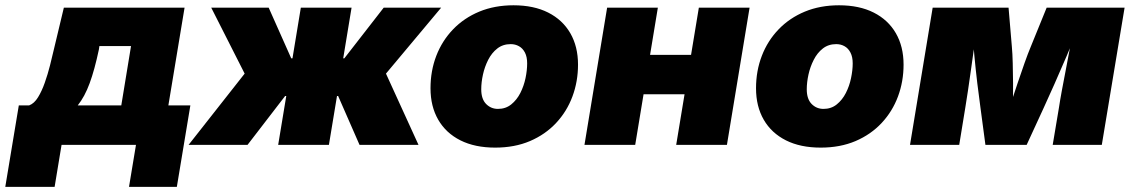

<svg xmlns="http://www.w3.org/2000/svg" viewBox="-77 -559 4362 741"><path d="M-56.6 162.1 -4.4 -152.3H35.6Q55.2 -159.7 69.8 -183.6Q84.5 -207.5 95.9 -240Q107.4 -272.5 116 -306.6Q124.5 -340.8 130.9 -368.2L169.4 -529.3H635.3L572.8 -152.3H657.7L605.5 162.1H420.9L447.8 0H160.6L133.8 162.1ZM223.1 -152.3H391.1L428.7 -381.3H306.6L304.7 -368.2Q288.1 -289.6 269 -237.8Q250 -186 223.1 -152.3Z M650.9 0 867.2 -274.9 738.3 -529.3H960L1046.9 -334H1051.8L1084 -529.3H1279.8L1247.6 -334H1252L1403.8 -529.3H1625.5L1412.6 -274.9L1538.1 0H1310.5L1228 -188.5H1223.6L1192.4 0H996.6L1027.8 -188.5H1023.4L878.4 0Z M1834 10.7Q1755.9 10.7 1700 -17.3Q1644 -45.4 1614.3 -96.9Q1584.5 -148.4 1584.5 -218.3Q1584.5 -285.6 1606.9 -343.8Q1629.4 -401.9 1671.6 -445.8Q1713.9 -489.7 1772.9 -514.2Q1832 -538.6 1904.8 -538.6Q1982.9 -538.6 2038.6 -510.5Q2094.2 -482.4 2124 -430.9Q2153.8 -379.4 2153.8 -309.6Q2153.8 -244.6 2132.3 -186.8Q2110.8 -128.9 2069.3 -84.5Q2027.8 -40 1968.5 -14.6Q1909.2 10.7 1834 10.7ZM1844.7 -138.7Q1874.5 -138.7 1896 -156Q1917.5 -173.3 1931.2 -200.2Q1944.8 -227.1 1951.2 -257.6Q1957.5 -288.1 1957.5 -314.5Q1957.5 -339.4 1949 -356Q1940.4 -372.6 1926 -380.6Q1911.6 -388.7 1894 -388.7Q1863.8 -388.7 1842.3 -371.8Q1820.8 -355 1807.1 -328.1Q1793.5 -301.3 1786.9 -271.2Q1780.3 -241.2 1780.3 -214.4Q1780.3 -176.8 1799.1 -157.7Q1817.9 -138.7 1844.7 -138.7Z M2647.9 -347.2 2622.6 -195.3H2349.1L2374.5 -347.2ZM2461.9 -529.3 2374.5 0H2178.7L2266.1 -529.3ZM2815.9 -529.3 2728.5 0H2532.7L2620.1 -529.3Z M3090.3 10.7Q3012.2 10.7 2956.3 -17.3Q2900.4 -45.4 2870.6 -96.9Q2840.8 -148.4 2840.8 -218.3Q2840.8 -285.6 2863.3 -343.8Q2885.7 -401.9 2928 -445.8Q2970.2 -489.7 3029.3 -514.2Q3088.4 -538.6 3161.1 -538.6Q3239.3 -538.6 3294.9 -510.5Q3350.6 -482.4 3380.4 -430.9Q3410.2 -379.4 3410.2 -309.6Q3410.2 -244.6 3388.7 -186.8Q3367.2 -128.9 3325.7 -84.5Q3284.2 -40 3224.9 -14.6Q3165.5 10.7 3090.3 10.7ZM3101.1 -138.7Q3130.9 -138.7 3152.3 -156Q3173.8 -173.3 3187.5 -200.2Q3201.2 -227.1 3207.5 -257.6Q3213.9 -288.1 3213.9 -314.5Q3213.9 -339.4 3205.3 -356Q3196.8 -372.6 3182.4 -380.6Q3168 -388.7 3150.4 -388.7Q3120.1 -388.7 3098.6 -371.8Q3077.1 -355 3063.5 -328.1Q3049.8 -301.3 3043.2 -271.2Q3036.6 -241.2 3036.6 -214.4Q3036.6 -176.8 3055.4 -157.7Q3074.2 -138.7 3101.1 -138.7Z M3435.1 0 3522.5 -529.3H3815.4L3828.1 -379.4Q3830.6 -352.5 3831.5 -315.4Q3832.5 -278.3 3832.8 -238.3Q3833 -198.2 3832.5 -160.9Q3832 -123.5 3831.5 -95.2H3803.2Q3812 -123 3824.5 -160.4Q3836.9 -197.8 3850.3 -238Q3863.8 -278.3 3877 -315.4Q3890.1 -352.5 3901.4 -379.4L3962.4 -529.3H4263.2L4175.3 0H3985.8L4009.8 -143.1Q4014.2 -172.4 4021.2 -210.2Q4028.3 -248 4036.4 -290Q4044.4 -332 4052.2 -373.5Q4060.1 -415 4065.9 -451.7H4083.5Q4064 -399.9 4040 -343.8Q4016.1 -287.6 3992.9 -235.6Q3969.7 -183.6 3951.2 -143.1L3885.3 0H3726.1L3707 -143.1Q3701.2 -185.1 3694.8 -237.5Q3688.5 -290 3683.3 -345.7Q3678.2 -401.4 3675.8 -451.7H3693.8Q3688 -415 3682.1 -373.5Q3676.3 -332 3670.4 -290Q3664.6 -248 3658.9 -210.2Q3653.3 -172.4 3648.4 -143.1L3625 0Z"/></svg>

Font: Inter 24pt Black
Style: Italic
Weight: 900
Italic angle: -9.3988°
Designer: Rasmus Andersson
Foundry: rsms
Version: Version 4.001;git-66647c0bb